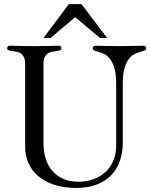

<svg xmlns="http://www.w3.org/2000/svg" viewBox="-20 -904 736 940"><path d="M192.9 -203.1Q192.9 -160.2 204.3 -125.2Q215.8 -90.3 237.5 -65.9Q259.3 -41.5 290.3 -28.1Q321.3 -14.6 360.8 -14.2Q397.9 -13.7 431.9 -24.7Q465.8 -35.6 491.9 -57.9Q518.1 -80.1 533.4 -114Q548.8 -147.9 548.8 -193.8V-494.1Q548.8 -541 540.3 -569.8Q531.7 -598.6 519 -615.2Q506.3 -631.8 491.5 -638.9Q476.6 -646 463.9 -649.7Q451.2 -653.3 442.6 -656.2Q434.1 -659.2 434.1 -668Q434.1 -680.2 452.1 -680.2Q466.3 -680.2 491.7 -679.2Q517.1 -678.2 564.9 -678.2Q612.8 -678.2 638.4 -679.2Q664.1 -680.2 678.2 -680.2Q686.5 -680.2 691.2 -677.5Q695.8 -674.8 695.8 -668Q695.8 -659.7 687.3 -656.5Q678.7 -653.3 666 -649.7Q653.3 -646 638.4 -638.9Q623.5 -631.8 610.8 -615.2Q598.1 -598.6 589.6 -569.8Q581.1 -541 581.1 -494.1V-204.1Q581.1 -159.7 568.1 -119.9Q555.2 -80.1 527.6 -49.8Q500 -19.5 456.8 -1.7Q413.6 16.1 353 16.1Q292 16.1 245.1 0.5Q198.2 -15.1 166.7 -42.2Q135.3 -69.3 119.1 -106.2Q103 -143.1 103 -186V-591.8Q103 -613.8 96.4 -625.7Q89.8 -637.7 80.1 -643.6Q70.3 -649.4 59.1 -651.1Q47.9 -652.8 38.1 -654.1Q28.3 -655.3 21.7 -657.7Q15.1 -660.2 15.1 -668Q15.1 -672.4 18.1 -676.3Q21 -680.2 27.8 -680.2Q36.6 -680.2 46.4 -679.9Q56.2 -679.7 69.6 -679.2Q83 -678.7 101.1 -678.5Q119.1 -678.2 145 -678.2Q173.3 -678.2 192.6 -678.5Q211.9 -678.7 225.8 -679.2Q239.7 -679.7 249.5 -679.9Q259.3 -680.2 268.1 -680.2Q274.9 -680.2 277.8 -676.3Q280.8 -672.4 280.8 -668Q280.8 -660.2 274.2 -657.7Q267.6 -655.3 257.8 -654.1Q248 -652.8 236.8 -651.1Q225.6 -649.4 215.8 -643.6Q206.1 -637.7 199.5 -625.7Q192.9 -613.8 192.9 -591.8ZM227.1 -717.8H192.9L316.9 -883.8H378.9L504.9 -717.8H470.2L348.1 -819.8Z"/></svg>

Font: XB Zar
Style: Regular
Weight: 400
Designer: Behnam
Foundry: Irmug
Version: Version 8.005 2009